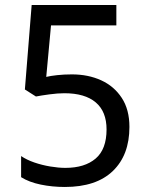

<svg xmlns="http://www.w3.org/2000/svg" viewBox="-20 -734 591 764"><path d="M238 10Q188 10 142 0.5Q96 -9 64 -29V-113Q86 -98 116.5 -87.5Q147 -77 180 -71.5Q213 -66 240 -66Q317 -66 360.5 -103Q404 -140 404 -219Q404 -290 361 -326.5Q318 -363 236 -363Q210 -363 176.5 -358.5Q143 -354 123 -350L79 -378L106 -714H443V-633H183L164 -428Q180 -432 207.5 -435Q235 -438 266 -438Q331 -438 382.5 -414.5Q434 -391 464.5 -344.5Q495 -298 495 -229Q495 -117 429 -53.5Q363 10 238 10Z"/></svg>

Font: ukorean85
Style: Book
Weight: 400
Designer: Jelle Bosma - Monotype Design Team
Foundry: Monotype Imaging Inc.
Version: Version 2.003